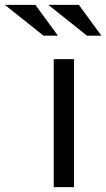

<svg xmlns="http://www.w3.org/2000/svg" viewBox="-116 -763 435 786"><path d="M121 -617 29 -743H-96L62 -617ZM299 -617 207 -743H82L240 -617ZM104 3H187V-521H104Z"/></svg>

Font: Sawarabi Gothic
Style: Regular
Weight: 400
Designer: mshio (mshio@users.sourceforge.jp)
Version: Version 20141215